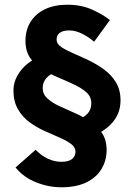

<svg xmlns="http://www.w3.org/2000/svg" viewBox="-20 -710 568 814"><path d="M240 84Q186 84 133 63Q80 42 46 0L131 -75Q155 -50 183 -37Q211 -24 240 -24Q271 -24 285.5 -36Q300 -48 300 -67Q300 -86 281 -100Q262 -114 232 -127Q202 -140 168.5 -155Q135 -170 105 -192Q75 -214 56 -247Q37 -280 37 -326Q37 -372 69 -412Q101 -452 153 -471L226 -409Q194 -398 177.5 -380Q161 -362 161 -337Q161 -311 180.5 -293Q200 -275 231 -260.5Q262 -246 296.5 -231Q331 -216 362 -195.5Q393 -175 412.5 -146Q432 -117 432 -74Q432 -29 410 7Q388 43 345.5 63.5Q303 84 240 84ZM384 -137 301 -198Q335 -211 351 -228Q367 -245 367 -272Q367 -300 347 -318Q327 -336 295.5 -351Q264 -366 228 -381Q192 -396 160 -415.5Q128 -435 108 -464Q88 -493 88 -537Q88 -582 109 -616.5Q130 -651 170 -670.5Q210 -690 266 -690Q324 -690 370 -669.5Q416 -649 446 -625L379 -533Q356 -553 328 -567Q300 -581 274 -581Q247 -581 233.5 -571Q220 -561 220 -542Q220 -524 240 -510.5Q260 -497 290.5 -484Q321 -471 355.5 -454.5Q390 -438 421 -415.5Q452 -393 471.5 -361Q491 -329 491 -284Q491 -251 478.5 -224Q466 -197 442 -175.5Q418 -154 384 -137Z"/></svg>

Font: Source Sans 3 ExtraLight
Style: Bold
Weight: 700
Version: Version 3.052;hotconv 1.1.0;makeotfexe 2.6.0